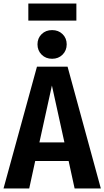

<svg xmlns="http://www.w3.org/2000/svg" viewBox="-27 -1071 593 1091"><path d="M363 -156H173L139 0H-7L183 -692H357L546 0H397ZM339 -262 268 -585 197 -262ZM352 -819Q352 -784 328.5 -760.5Q305 -737 269 -737Q233 -737 209.5 -760.5Q186 -784 186 -819Q186 -854 209.5 -877Q233 -900 269 -900Q305 -900 328.5 -877Q352 -854 352 -819ZM134 -954V-1051H407V-954Z"/></svg>

Font: Fira Sans Condensed SemiBold
Style: Regular
Weight: 600
Width: 3
Designer: bBox Type GmbH & Carrois Corporate GbR & Edenspiekermann AG
Foundry: bBox Type GmbH & Carrois Corporate GbR & Edenspiekermann AG
Version: Version 4.301